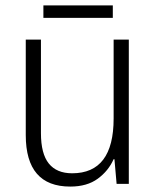

<svg xmlns="http://www.w3.org/2000/svg" viewBox="-20 -678 576 708"><path d="M455 -532V0H410L402 -91H399Q380 -48 340.5 -19Q301 10 239 10Q75 10 75 -180V-532H131V-187Q131 -111 160 -75Q189 -39 246 -39Q399 -39 399 -241V-532ZM396 -658V-612H140V-658Z"/></svg>

Font: Noto Sans Myanmar UI SemiCondensed Light
Style: Regular
Weight: 300
Width: 4
Designer: Monotype Design Team
Foundry: Monotype Imaging Inc.
Version: Version 2.103; ttfautohint (v1.8.4.7-5d5b)